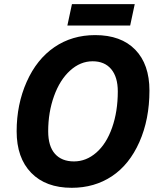

<svg xmlns="http://www.w3.org/2000/svg" viewBox="-20 -894 770 924"><path d="M326.2 -874H628.4L606.4 -771H304.2ZM699.2 -458Q699.2 -319.8 650.9 -210.7Q602.5 -101.6 518.6 -45.9Q434.6 9.8 325.2 9.8Q200.2 9.8 130.1 -62.3Q60.1 -134.3 60.1 -262.2Q60.1 -391.6 108.4 -500.2Q156.7 -608.9 241.7 -667Q326.7 -725.1 438 -725.1Q562.5 -725.1 630.9 -654.8Q699.2 -584.5 699.2 -458ZM425.8 -599.1Q366.7 -599.1 317.4 -554.4Q268.1 -509.8 240 -431.6Q211.9 -353.5 211.9 -262.2Q211.9 -190.4 244.4 -153.8Q276.9 -117.2 335.9 -117.2Q395 -117.2 443.6 -159.7Q492.2 -202.1 519.5 -279.8Q546.9 -357.4 546.9 -454.1Q546.9 -523.4 515.1 -561.3Q483.4 -599.1 425.8 -599.1Z"/></svg>

Font: Zoram GWebM
Style: Bold Italic
Weight: 700
Italic angle: -12°
Foundry: Ascender Corporation
Version: Version 1.000